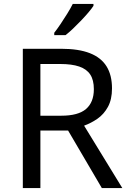

<svg xmlns="http://www.w3.org/2000/svg" viewBox="-20 -1030 662 984"><path d="M294 -780Q383 -780 440.5 -757.5Q498 -735 526 -690Q554 -645 554 -577Q554 -520 533 -482Q512 -444 479.5 -421.5Q447 -399 411 -386L607 -66H502L329 -361H187V-66H97V-780ZM289 -702H187V-437H294Q381 -437 421 -471.5Q461 -506 461 -573Q461 -620 442.5 -648Q424 -676 386 -689Q348 -702 289 -702ZM459 -1000Q450 -986 433 -966Q416 -946 395.5 -924.5Q375 -903 354.5 -883.5Q334 -864 316 -850H258V-862Q273 -881 290.5 -907Q308 -933 325 -960.5Q342 -988 353 -1010H459Z"/></svg>

Font: Noto Sans Malayalam UI
Style: Regular
Weight: 400
Designer: Jelle Bosma - Monotype Design Team
Foundry: Monotype Imaging Inc.
Version: Version 2.104